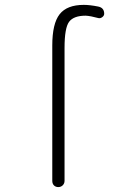

<svg xmlns="http://www.w3.org/2000/svg" viewBox="-20 -760 540 780"><path d="M192.4 -25.4V-575.2Q192.4 -664.1 222.2 -702.1Q252 -740.2 320.3 -740.2Q344.7 -740.2 378.9 -733.4Q403.3 -728.5 403.3 -704.1Q403.3 -696.3 395.5 -690.4Q387.7 -684.6 379.9 -686.5Q347.7 -695.3 328.1 -696.3Q279.3 -696.3 260.7 -671.4Q242.2 -646.5 242.2 -565.4V-25.4Q242.2 -14.6 234.9 -7.3Q227.5 0 216.8 0Q206.1 0 199.2 -6.8Q192.4 -13.7 192.4 -25.4Z"/></svg>

Font: Rounded Mgen+ 1m light
Style: Regular
Weight: 200
Designer: [Source Han Sans]
Ryoko NISHIZUKA  (kana & ideographs); Paul D. Hunt (Latin, Greek & Cyrillic); Wenlong ZHANG  (bopomofo
Version: Version 1.059.20150602